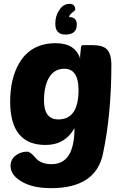

<svg xmlns="http://www.w3.org/2000/svg" viewBox="-20 -785 647 1000"><path d="M380 -657Q380 -605 321 -605Q268 -605 268 -661Q268 -703 289 -733Q310 -765 342 -765Q372 -765 372 -733L356 -719Q340 -706 340 -696Q380 -696 380 -657ZM217 -30Q33 -30 33 -256Q33 -376 80 -456Q141 -560 270 -560Q373 -560 398 -478Q395 -484 402 -540Q403 -550 415 -550H461Q514 -550 536 -529Q560 -505 560 -447Q560 -189 516 17Q478 195 246 195Q147 195 88 158Q35 125 35 79Q35 44 64 23Q89 5 122 5Q138 5 165 37Q192 70 249 70Q368 70 368 -118Q319 -30 217 -30ZM389 -316Q389 -427 315 -427Q252 -427 225 -360Q209 -318 209 -262Q209 -163 284 -163Q389 -163 389 -316Z"/></svg>

Font: PoetsenOne
Style: Regular
Weight: 400
Designer: Rodrigo Fuenzalida, Pablo Impallari
Foundry: Pablo Impallari, Rodrigo Fuenzalida
Version: Version 1.000